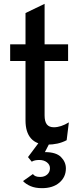

<svg xmlns="http://www.w3.org/2000/svg" viewBox="-20 -742 423 1001"><path d="M225.5 12Q170.5 12 141.8 -20.2Q113 -52.5 113 -114V-424H33V-511H113V-674L212.5 -722V-511H335V-424H212.5V-140.5Q212.5 -108.5 224.2 -93.5Q236 -78.5 261 -78.5Q297 -78.5 339 -104L327.5 -11Q304.5 1 279.5 6.5Q254.5 12 225.5 12ZM199 239Q164 239 139.5 228.5Q115 218 100 202L151.5 165.5Q157.5 173.5 166.5 177Q175.5 180.5 189.5 180.5Q212 180.5 226.2 167.8Q240.5 155 240.5 135Q240.5 116.5 224.5 104.2Q208.5 92 185 92Q173 92 163.2 94Q153.5 96 145.5 101L126 77L183.5 0H240.5L214 51Q272.5 51 298 76.8Q323.5 102.5 323.5 136Q323.5 181 289.8 210Q256 239 199 239Z"/></svg>

Font: Overpass Medium
Style: Regular
Weight: 500
Designer: Delve Withrington, Dave Bailey, Thomas Jockin
Foundry: Delve Fonts LLC
Version: Version 4.000